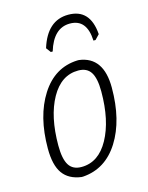

<svg xmlns="http://www.w3.org/2000/svg" viewBox="-103 -720 610 792"><g transform="rotate(-15 202.0 -323.5)"><path d="M157 -524 142 -544Q176 -654 266 -654Q359 -654 367 -544L348 -524H339Q335 -617 263 -617Q193 -617 165 -524ZM253 -462H260Q362 -449 362 -317Q362 -178 306 -89Q250 0 153 7H146Q93 0 67.5 -35.5Q42 -71 42 -142Q42 -280 99 -369Q156 -458 253 -462ZM246 -421Q173 -421 130 -344Q87 -267 87 -143Q87 -86 103.5 -59.5Q120 -33 157 -33Q230 -33 273 -111Q316 -189 316 -313Q316 -369 299.5 -395Q283 -421 246 -421Z"/></g></svg>

Font: Alegreya Sans Light
Style: Italic
Weight: 300
Italic angle: -7°
Designer: Juan Pablo del Peral
Foundry: Huerta Tipografica
Version: Version 2.007